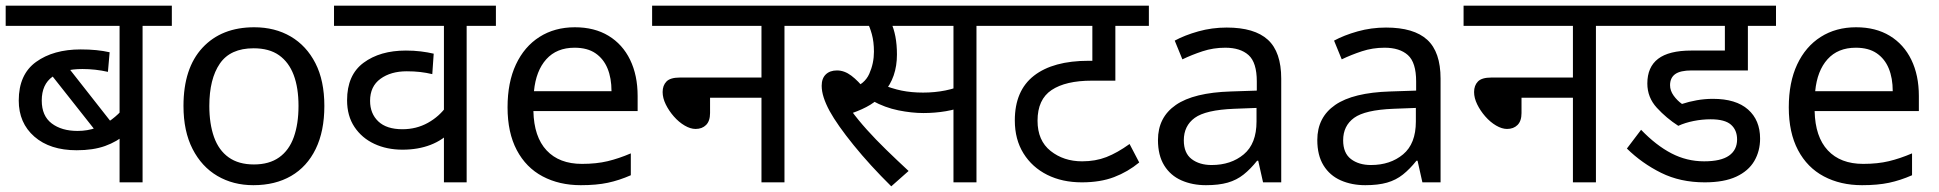

<svg xmlns="http://www.w3.org/2000/svg" viewBox="-20 -642 6827 676"><path d="M585 -551H482V0H401V-197L426 -172Q392 -143 350 -128Q308 -113 250 -113Q156 -113 101 -161Q46 -209 46 -288Q46 -380 107 -424Q168 -468 264 -468Q294 -468 319 -465.5Q344 -463 366 -458L360 -389Q338 -394 315.5 -396.5Q293 -399 270 -399Q203 -399 165 -372Q127 -345 127 -288Q127 -234 162 -207.5Q197 -181 253 -181Q288 -181 318.5 -192Q349 -203 373.5 -221.5Q398 -240 414 -260L401 -216V-551H0V-622H585ZM205 -424 377 -205 331 -163 143 -401Z M1122 -269Q1122 -180 1091.5 -117.5Q1061 -55 1005 -22.5Q949 10 872 10Q801 10 745.5 -22.5Q690 -55 658 -117.5Q626 -180 626 -269Q626 -402 693 -474Q760 -546 875 -546Q948 -546 1003.5 -513.5Q1059 -481 1090.5 -419.5Q1122 -358 1122 -269ZM717 -269Q717 -206 733.5 -159.5Q750 -113 785 -88Q820 -63 874 -63Q928 -63 963 -88Q998 -113 1014.5 -159.5Q1031 -206 1031 -269Q1031 -333 1014 -378Q997 -423 962.5 -447.5Q928 -472 873 -472Q791 -472 754 -418Q717 -364 717 -269Z M1726 -551H1623V0H1543V-198L1570 -182Q1540 -149 1496 -132Q1452 -115 1397 -115Q1342 -115 1298 -135.5Q1254 -156 1228 -195Q1202 -234 1202 -289Q1202 -378 1260 -421Q1318 -464 1409 -464Q1437 -464 1461.5 -461Q1486 -458 1507 -453L1502 -381Q1481 -386 1459.5 -388.5Q1438 -391 1412 -391Q1356 -391 1319.5 -364.5Q1283 -338 1283 -287Q1283 -242 1312 -214.5Q1341 -187 1397 -187Q1446 -187 1486.5 -209.5Q1527 -232 1553 -269L1543 -220V-551H1156V-622H1726Z M2004 -546Q2073 -546 2122.5 -516Q2172 -486 2198.5 -431.5Q2225 -377 2225 -304V-251H1858Q1860 -160 1904.5 -112.5Q1949 -65 2029 -65Q2080 -65 2119.5 -74.5Q2159 -84 2201 -102V-25Q2160 -7 2120 1.5Q2080 10 2025 10Q1949 10 1890.5 -21Q1832 -52 1799.5 -113.5Q1767 -175 1767 -264Q1767 -352 1796.5 -415Q1826 -478 1879.5 -512Q1933 -546 2004 -546ZM2003 -474Q1940 -474 1903.5 -433.5Q1867 -393 1860 -321H2133Q2133 -367 2119 -401Q2105 -435 2076.5 -454.5Q2048 -474 2003 -474Z M2276 -622H2845V-551H2742V0H2661V-298H2480V-244Q2480 -216 2466 -202Q2452 -188 2429 -188Q2411 -188 2390.5 -200Q2370 -212 2352.5 -232Q2335 -252 2324 -274.5Q2313 -297 2313 -318Q2313 -341 2326.5 -355Q2340 -369 2374 -369H2661V-551H2276Z M3118 14Q3043 -60 2985.5 -131Q2928 -202 2901 -251Q2887 -277 2880 -299Q2873 -321 2873 -340Q2873 -366 2887.5 -380Q2902 -394 2927 -394Q2953 -394 2977.5 -375.5Q3002 -357 3026 -326L2979 -331Q3024 -345 3040.5 -382Q3057 -419 3057 -460Q3057 -495 3049.5 -522Q3042 -549 3033 -564L3074 -551H2831V-622H3248V-551H3082L3116 -566Q3127 -542 3132.5 -513.5Q3138 -485 3138 -450Q3138 -410 3126.5 -376.5Q3115 -343 3092 -317L3088 -310Q3070 -289 3044 -273Q3018 -257 2978 -243L2976 -254Q3001 -220 3032 -185.5Q3063 -151 3100 -115Q3137 -79 3179 -40ZM3231 -244Q3190 -244 3143 -253.5Q3096 -263 3052 -287L3079 -347Q3120 -330 3154.5 -323Q3189 -316 3230 -316Q3271 -316 3308.5 -323.5Q3346 -331 3384 -348V-272Q3349 -257 3310.5 -250.5Q3272 -244 3231 -244ZM3337 0V-551H3227V-622H3521V-551H3418V0Z M4025 -551H3907V-358H3824Q3732 -358 3682.5 -325Q3633 -292 3633 -217Q3633 -147 3679 -110.5Q3725 -74 3790 -74Q3837 -74 3875.5 -89Q3914 -104 3957 -135L3991 -70Q3951 -37 3902.5 -18.5Q3854 0 3789 0Q3720 0 3667 -26.5Q3614 -53 3583.5 -102Q3553 -151 3553 -218Q3553 -323 3620.5 -375.5Q3688 -428 3813 -428H3855L3826 -404V-551H3507V-622H4025Z M4299 -545Q4397 -545 4444 -502Q4491 -459 4491 -365V0H4427L4410 -76H4406Q4383 -47 4358.5 -27.5Q4334 -8 4302.5 1Q4271 10 4226 10Q4178 10 4139.5 -7Q4101 -24 4079 -59.5Q4057 -95 4057 -149Q4057 -229 4120 -272.5Q4183 -316 4314 -320L4405 -323V-355Q4405 -422 4376 -448Q4347 -474 4294 -474Q4252 -474 4214 -461.5Q4176 -449 4143 -433L4116 -499Q4151 -518 4199 -531.5Q4247 -545 4299 -545ZM4325 -259Q4225 -255 4186.5 -227Q4148 -199 4148 -148Q4148 -103 4175.5 -82Q4203 -61 4246 -61Q4314 -61 4359 -98.5Q4404 -136 4404 -214V-262Z M4860 -545Q4958 -545 5005 -502Q5052 -459 5052 -365V0H4988L4971 -76H4967Q4944 -47 4919.5 -27.5Q4895 -8 4863.5 1Q4832 10 4787 10Q4739 10 4700.5 -7Q4662 -24 4640 -59.5Q4618 -95 4618 -149Q4618 -229 4681 -272.5Q4744 -316 4875 -320L4966 -323V-355Q4966 -422 4937 -448Q4908 -474 4855 -474Q4813 -474 4775 -461.5Q4737 -449 4704 -433L4677 -499Q4712 -518 4760 -531.5Q4808 -545 4860 -545ZM4886 -259Q4786 -255 4747.5 -227Q4709 -199 4709 -148Q4709 -103 4736.5 -82Q4764 -61 4807 -61Q4875 -61 4920 -98.5Q4965 -136 4965 -214V-262Z M5133 -622H5702V-551H5599V0H5518V-298H5337V-244Q5337 -216 5323 -202Q5309 -188 5286 -188Q5268 -188 5247.5 -200Q5227 -212 5209.5 -232Q5192 -252 5181 -274.5Q5170 -297 5170 -318Q5170 -341 5183.5 -355Q5197 -369 5231 -369H5518V-551H5133Z M6003 -222Q5973 -222 5943 -216Q5913 -210 5889 -199Q5847 -226 5813.5 -262.5Q5780 -299 5780 -348Q5780 -406 5818 -435Q5856 -464 5935 -464H6053V-551H5678V-622H6233V-551H6134V-394H5936Q5896 -394 5878 -381Q5860 -368 5860 -342Q5860 -323 5872.5 -305.5Q5885 -288 5902 -276Q5926 -284 5954 -289Q5982 -294 6011 -294Q6092 -294 6134.5 -256.5Q6177 -219 6177 -154Q6177 -110 6156.5 -75Q6136 -40 6093 -20Q6050 0 5982 0Q5896 0 5828.5 -33.5Q5761 -67 5708 -119L5758 -185Q5811 -130 5865 -102Q5919 -74 5980 -74Q6039 -74 6067.5 -94Q6096 -114 6096 -151Q6096 -184 6074.5 -203Q6053 -222 6003 -222Z M6515 -546Q6584 -546 6633.5 -516Q6683 -486 6709.5 -431.5Q6736 -377 6736 -304V-251H6369Q6371 -160 6415.5 -112.5Q6460 -65 6540 -65Q6591 -65 6630.5 -74.5Q6670 -84 6712 -102V-25Q6671 -7 6631 1.5Q6591 10 6536 10Q6460 10 6401.5 -21Q6343 -52 6310.5 -113.5Q6278 -175 6278 -264Q6278 -352 6307.5 -415Q6337 -478 6390.5 -512Q6444 -546 6515 -546ZM6514 -474Q6451 -474 6414.5 -433.5Q6378 -393 6371 -321H6644Q6644 -367 6630 -401Q6616 -435 6587.5 -454.5Q6559 -474 6514 -474Z"/></svg>

Font: hindi115
Style: Book
Weight: 400
Designer: Jelle Bosma - Monotype Design Team
Foundry: Monotype Imaging Inc.
Version: Version 2.003